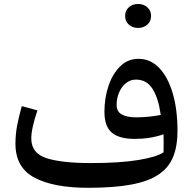

<svg xmlns="http://www.w3.org/2000/svg" viewBox="-20 -919 951 947"><path d="M786.6 -168Q787.1 -189 787.1 -213.6Q787.1 -238.3 786.6 -256.8Q722.7 -233.9 644.5 -233.9Q567.9 -233.9 531.5 -264.9Q495.1 -295.9 495.1 -366.7Q495.1 -436.5 515.4 -496.1Q535.6 -555.7 573.2 -592.3Q610.8 -628.9 663.1 -628.9Q721.7 -628.9 764.9 -584.2Q808.1 -539.6 831.8 -459.2Q855.5 -378.9 855.5 -272.5Q855.5 -198.7 834.2 -145.8Q813 -92.8 763.2 -58.8Q713.4 -24.9 628.2 -8.8Q543 7.3 415 7.3Q244.1 7.3 150.1 -42.7Q56.2 -92.8 56.2 -210Q56.2 -254.9 64.2 -298.3Q72.3 -341.8 87.4 -395.5L164.6 -374.5Q149.9 -331.1 142.1 -296.1Q134.3 -261.2 134.3 -235.8Q134.3 -163.6 208.5 -139.2Q282.7 -114.7 429.7 -114.7Q572.3 -114.7 663.3 -129.9Q754.4 -145 786.6 -168ZM772.9 -352.1Q761.2 -435.1 732.4 -480.7Q703.6 -526.4 650.4 -526.4Q622.6 -526.4 601.1 -508.8Q579.6 -491.2 567.4 -462.9Q555.2 -434.6 555.2 -401.4Q555.2 -368.7 580.6 -354.5Q606 -340.3 651.9 -340.3Q711.4 -340.3 772.9 -352.1ZM597.2 -840.3Q597.2 -867.2 615.7 -883.3Q634.3 -899.4 661.1 -899.4Q688 -899.4 706.5 -883.3Q725.1 -867.2 725.1 -840.3Q725.1 -813.5 706.5 -797.4Q688 -781.2 661.1 -781.2Q634.3 -781.2 615.7 -797.4Q597.2 -813.5 597.2 -840.3Z"/></svg>

Font: Pinar DS4-Medium
Style: Regular
Weight: 500
Designer: Amin Abedi
Version: Version 2.000